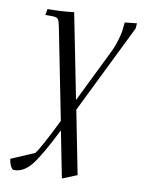

<svg xmlns="http://www.w3.org/2000/svg" viewBox="-85 -505 648 867"><g transform="rotate(10 239.5 -71.5)"><path d="M15.1 255.9 122.1 210Q144.5 180.7 210 47.9L127 -371.1Q122.1 -396 116 -403.6Q109.9 -411.1 88.9 -411.1H58.1L63 -439Q124 -439 184.1 -445.8L261.2 -57.1L376 -291Q392.1 -323.2 401.1 -353Q410.2 -382.8 412.6 -398.9Q415 -415 417 -439.9L472.2 -445.8L470.2 -421.9L270 -14.2L327.1 275.9L259.8 303.2L217.8 89.8Q154.8 215.3 119.4 259.3Q84 303.2 40 303.2Q31.2 303.2 23.9 287.8Q16.6 272.5 15.1 255.9Z"/></g></svg>

Font: Dihjauti
Style: Italic
Weight: 400
Italic angle: -9°
Designer: T. Christopher White
Version: Version 3.0.0